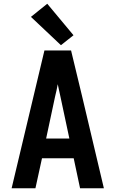

<svg xmlns="http://www.w3.org/2000/svg" viewBox="-20 -1004 616 1024"><path d="M42 0H169L204 -160H373L407 0H534L418 -490L359 -735H217ZM350 -265H226L274 -490Q278 -506 281.5 -522Q285 -538 288 -555Q292 -538 295 -522Q298 -506 302 -490ZM305 -763 372 -816 232 -984 145 -914Z"/></svg>

Font: Iosevka Sparkle
Style: Bold
Weight: 700
Designer: Belleve Invis
Foundry: Belleve Invis
Version: Version 4.5.0; ttfautohint (v1.8.3)